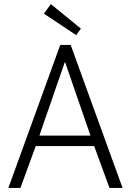

<svg xmlns="http://www.w3.org/2000/svg" viewBox="-20 -920 641 940"><path d="M229 -900 376 -780 353 -748 195 -853ZM580 0H516L441 -205H155L80 0H21L275 -700H326ZM297 -615Q293 -603 285.5 -581.5Q278 -560 268.5 -532.5Q259 -505 248 -474Q237 -443 227 -412Q201 -340 173 -256H423Q394 -340 369 -412Q358 -443 347.5 -474Q337 -505 327.5 -532.5Q318 -560 310.5 -581.5Q303 -603 299 -615Z"/></svg>

Font: Post Grotesk Light
Style: Light
Weight: 300
Version: Version 1.0